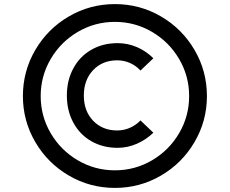

<svg xmlns="http://www.w3.org/2000/svg" viewBox="-20 -821 1124 939"><path d="M542 -801Q664 -801 767.5 -740.5Q871 -680 931.5 -576.5Q992 -473 992 -351Q992 -230 931.5 -126.5Q871 -23 767.5 37.5Q664 98 542 98Q420 98 316.5 37.5Q213 -23 152.5 -126.5Q92 -230 92 -351Q92 -473 152.5 -576.5Q213 -680 316.5 -740.5Q420 -801 542 -801ZM542 12Q640 12 723.5 -37Q807 -86 856 -169.5Q905 -253 905 -351Q905 -449 856 -532.5Q807 -616 723.5 -665Q640 -714 542 -714Q444 -714 360.5 -665Q277 -616 228 -532.5Q179 -449 179 -351Q179 -253 228 -169.5Q277 -86 360.5 -37Q444 12 542 12ZM553 -183Q586 -183 615.5 -196Q645 -209 667 -232L730 -172Q695 -138 649.5 -118Q604 -98 555 -98Q483 -98 426.5 -130.5Q370 -163 338.5 -221.5Q307 -280 307 -354Q307 -428 338.5 -486.5Q370 -545 426.5 -577.5Q483 -610 555 -610Q605 -610 650 -590.5Q695 -571 730 -536L667 -476Q645 -500 615.5 -513Q586 -526 553 -526Q481 -526 435.5 -478Q390 -430 390 -354Q390 -278 435.5 -230.5Q481 -183 553 -183Z"/></svg>

Font: SUITE SemiBold
Style: Regular
Weight: 600
Designer: Sun
Foundry: Sun
Version: Version 2.040